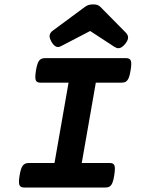

<svg xmlns="http://www.w3.org/2000/svg" viewBox="-20 -840 640 860"><path d="M429.7 -809.1 543 -694.3Q553.7 -683.6 553.7 -671.9Q553.7 -659.2 540.5 -643.1Q524.9 -624 510.3 -624Q502 -624 492.2 -630.4L383.8 -701.2L254.4 -633.8Q246.6 -629.4 239.7 -629.4Q224.1 -629.4 210.4 -652.8Q202.1 -668 202.1 -677.7Q202.1 -692.4 216.3 -702.6L360.4 -809.1Q368.2 -814.9 376.5 -817.6Q384.8 -820.3 397 -820.3Q409.7 -820.3 416.7 -817.6Q423.8 -814.9 429.7 -809.1ZM567.9 -553.2Q567.9 -542 564.9 -524.4Q561.5 -502 556.2 -490.2Q550.8 -478.5 543.5 -474.1Q536.1 -469.7 524.4 -469.7H409.2L346.2 -109.9H471.2Q483.9 -109.9 489.3 -104.2Q494.6 -98.6 494.6 -84Q494.6 -73.2 491.7 -54.7Q488.3 -32.2 483.2 -20.5Q478 -8.8 470.7 -4.4Q463.4 0 451.7 0H89.4Q76.7 0 70.8 -5.6Q64.9 -11.2 64.9 -26.4Q64.9 -37.1 67.9 -54.7Q73.2 -87.4 82.3 -98.6Q91.3 -109.9 108.9 -109.9H224.1L287.1 -469.7H162.1Q149.4 -469.7 143.8 -475.1Q138.2 -480.5 138.2 -495.6Q138.2 -506.8 141.1 -524.4Q146.5 -557.1 155.3 -568.4Q164.1 -579.6 181.6 -579.6H543.9Q556.6 -579.6 562.3 -574Q567.9 -568.4 567.9 -553.2Z"/></svg>

Font: Courier Prime Sans
Style: Bold Italic
Weight: 700
Italic angle: -10°
Designer: Alan Dague-Greene
Foundry: Quote-Unquote Apps
Version: Version 3.020